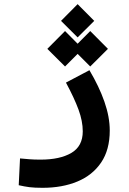

<svg xmlns="http://www.w3.org/2000/svg" viewBox="-20 -671 626 931"><path d="M186.5 239.7Q147.5 239.7 122.8 236.6Q98.1 233.4 70.8 227.1L77.1 97.2Q105 99.6 124.5 101.3Q144 103 176.8 103Q270.5 103 325.9 70.6Q381.3 38.1 381.3 -34.2Q381.3 -83.5 360.6 -139.9Q339.8 -196.3 299.8 -270.5L413.6 -330.6Q460.4 -252 486.3 -178Q512.2 -104 512.2 -38.1Q512.2 55.2 470.5 116.9Q428.7 178.7 355.2 209.2Q281.7 239.7 186.5 239.7ZM417.5 -348.6 356.4 -409.7 295.4 -348.6 209.5 -434.1 295.4 -520.5 356.4 -459 417.5 -520.5 503.4 -434.1ZM356.4 -489.7 275.9 -569.8 356.4 -650.9 437 -569.8Z"/></svg>

Font: Cascadia Code NF
Style: Bold
Weight: 700
Monospace: yes
Designer: Aaron Bell
Foundry: Saja Typeworks
Version: Version 2404.023; ttfautohint (v1.8.4)